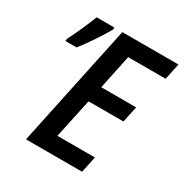

<svg xmlns="http://www.w3.org/2000/svg" viewBox="-166 -843 930 972"><g transform="rotate(30 299.5 -357.0)"><path d="M271 -714H599L579 -619H360L318 -419H522L502 -325H298L249 -95H468L448 0H120ZM45 -544Q62 -576 85.5 -629Q109 -682 121 -714H225L224 -702Q206 -669 170.5 -616Q135 -563 109 -531H44Z"/></g></svg>

Font: Noto Sans UI NarrowMedium
Style: Italic
Weight: 500
Width: 4
Italic angle: -12°
Designer: Monotype Design Team
Foundry: Monotype Imaging Inc.
Version: Version 1.001